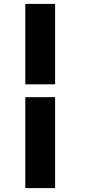

<svg xmlns="http://www.w3.org/2000/svg" viewBox="-20 -762 493 986"><path d="M110 -742H263V-329H110ZM110 -263H263V204H110Z"/></svg>

Font: Taviraj Black
Style: Italic
Weight: 900
Italic angle: -12°
Designer: Katatrad Team
Foundry: CadsonDemak
Version: Version 1.001